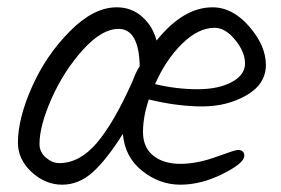

<svg xmlns="http://www.w3.org/2000/svg" viewBox="-20 -522 769 525"><path d="M304 -443Q258 -443 206 -385Q154 -327 121 -252.5Q88 -178 88 -128Q88 -106 105.5 -91Q123 -76 142 -76Q198 -76 245 -131.5Q292 -187 342 -299Q352 -326 362 -341Q360 -443 304 -443ZM567 -446Q522 -446 477.5 -402Q433 -358 404 -292Q463 -278 520 -278Q577 -278 613.5 -297.5Q650 -317 650 -348.5Q650 -380 623 -413Q596 -446 567 -446ZM29 -132Q29 -198 67.5 -284.5Q106 -371 171 -436.5Q236 -502 299 -502Q340 -502 369 -476Q398 -450 408 -411Q481 -502 561 -502Q616 -502 661.5 -449.5Q707 -397 707 -344.5Q707 -292 654 -261.5Q601 -231 533 -231Q465 -231 387 -250Q371 -203 371 -161Q371 -119 399 -96.5Q427 -74 473 -74Q519 -74 571 -93Q623 -112 630 -112Q648 -112 648 -96Q648 -76 589 -46.5Q530 -17 473 -17Q416 -17 368.5 -55Q321 -93 316 -156Q272 -86 234 -51.5Q196 -17 150 -17Q104 -17 66.5 -51.5Q29 -86 29 -132Z"/></svg>

Font: Kalam Light
Style: Regular
Weight: 300
Version: Version 2.001;PS 1.0;hotconv 1.0.79;makeotf.lib2.5.61930; tt